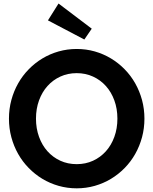

<svg xmlns="http://www.w3.org/2000/svg" viewBox="-20 -1037 856 1072"><path d="M408.2 14.5Q355.9 14.5 307.3 0.7Q258.6 -13.2 216.8 -38.4Q175 -63.6 140.5 -98.9Q105.9 -134.1 81.4 -177.5Q56.8 -220.9 43.4 -270.7Q30 -320.5 30 -374.5Q30 -428.6 43.4 -478.4Q56.8 -528.2 81.4 -571.6Q105.9 -615 140.5 -650.2Q175 -685.5 216.8 -710.7Q258.6 -735.9 307.3 -749.8Q355.9 -763.6 408.2 -763.6Q460.9 -763.6 509.3 -749.8Q557.7 -735.9 599.5 -710.7Q641.4 -685.5 675.9 -650.2Q710.5 -615 735 -571.6Q759.5 -528.2 773 -478.4Q786.4 -428.6 786.4 -374.5Q786.4 -320.5 773 -270.7Q759.5 -220.9 735 -177.5Q710.5 -134.1 675.9 -98.9Q641.4 -63.6 599.5 -38.4Q557.7 -13.2 509.1 0.7Q460.5 14.5 408.2 14.5ZM408.2 -120.5Q457.7 -120.5 499.3 -139.5Q540.9 -158.6 571.1 -192.3Q601.4 -225.9 618.4 -272.7Q635.5 -319.5 635.5 -374.5Q635.5 -430 618.4 -476.6Q601.4 -523.2 571.1 -556.8Q540.9 -590.5 499.3 -609.5Q457.7 -628.6 408.2 -628.6Q358.6 -628.6 317 -609.5Q275.5 -590.5 245.2 -556.8Q215 -523.2 198 -476.6Q180.9 -430 180.9 -374.5Q180.9 -319.5 198 -272.7Q215 -225.9 245.2 -192.3Q275.5 -158.6 317 -139.5Q358.6 -120.5 408.2 -120.5ZM450.9 -816.4 247.7 -923.2 306.8 -1017.3 492.3 -876.8Z"/></svg>

Font: Spartan
Style: Bold
Weight: 700
Designer: Matt Bailey, Mirko Velimirovic
Foundry: Matt Bailey
Version: Version 1.005